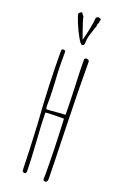

<svg xmlns="http://www.w3.org/2000/svg" viewBox="-189 -1065 739 1131"><g transform="rotate(20 180.5 -499.0)"><path d="M177.2 -850.1Q172.9 -861.8 161.9 -893.1Q150.9 -924.3 144 -945.8Q136.2 -969.7 135.3 -980L118.2 -1002.9L100.1 -989.7Q100.6 -975.1 117.9 -933.1Q135.3 -891.1 155 -856Q174.8 -820.8 184.1 -820.8Q198.2 -820.8 198.2 -841.8Q198.2 -860.4 202.6 -878.9Q207 -897.5 216.3 -922.9Q223.6 -944.8 228 -959L227.1 -964.8L234.4 -980L233.4 -984.9Q237.3 -993.7 237.3 -996.1Q237.3 -1004.9 219.2 -1007.8L206.1 -1000Q200.7 -937 177.2 -850.1ZM269.5 -9.8V-23.9Q269.5 -59.6 262.2 -311.5Q254.9 -563 254.9 -741.2Q254.9 -747.1 250 -750.7Q245.1 -754.4 237.8 -754.4Q224.6 -754.4 224.6 -742.2Q224.6 -680.2 229.5 -572.3Q233.9 -459 233.9 -402.8L232.9 -400.9Q215.8 -400.9 175.8 -397Q135.3 -393.1 118.2 -393.1Q112.8 -393.1 112.8 -418.9V-467.8Q112.8 -497.6 108.9 -569.3Q104.5 -636.7 104.5 -670.9V-745.1Q105 -751 101.6 -754.6Q98.1 -758.3 92.3 -758.3Q79.6 -758.3 79.6 -748Q79.6 -532.7 97.7 -292Q100.1 -259.3 104.5 -145.8Q108.9 -32.2 108.9 -9.8Q108.9 3.9 124.5 3.9Q134.8 3.9 134.8 -11.2Q134.8 -65.9 126.5 -191.9Q117.7 -314.5 117.7 -372.6Q130.9 -376 188.5 -376Q198.7 -376 207.5 -376.5H226.6H232.9Q242.7 -182.1 242.7 -28.8Q242.7 -22.5 242.2 -17.6Q241.7 -12.2 241.7 -5.9Q241.7 2.4 244.6 6.1Q247.6 9.8 255.9 9.8Q262.2 9.8 265.9 3.9Q269.5 -2 269.5 -9.8Z"/></g></svg>

Font: Amatica SC
Style: Regular
Weight: 400
Version: Version 2.000